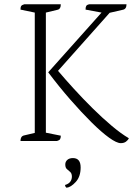

<svg xmlns="http://www.w3.org/2000/svg" viewBox="-20 -661 631 900"><path d="M546 10Q527 10 491.5 -15.5Q456 -41 409.5 -87Q363 -133 310.5 -193Q258 -253 206 -322L456 -602L381 -616Q381 -628 384.5 -633.5Q388 -639 399 -641H573Q573 -618 555 -615L494 -601L252 -329Q285 -290 327 -244Q369 -198 414.5 -153Q460 -108 504 -71Q548 -34 584 -13Q580 -4 570.5 3Q561 10 546 10ZM76 0Q76 -22 92 -26L143 -38V-602L76 -616Q76 -628 79.5 -633Q83 -638 94 -641H265Q265 -618 249 -615L195 -602V-39L265 -25Q265 -14 261.5 -8.5Q258 -3 247 0ZM292 219Q285 214 285 206Q302 201 309.5 190.5Q317 180 317 167Q317 152 309 145Q301 138 293.5 131.5Q286 125 286 110Q286 97 295.5 88.5Q305 80 322 80Q358 80 358 124Q358 167 335 192Q312 217 292 219Z"/></svg>

Font: Petrona ExtraLight
Style: Regular
Weight: 200
Designer: Ringo R. Seeber
Foundry: Ringo R. Seeber
Version: Version 2.001; ttfautohint (v1.8.3)